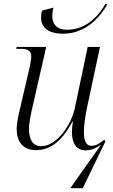

<svg xmlns="http://www.w3.org/2000/svg" viewBox="-20 -784 596 1014"><path d="M314 -606C439 -606 514 -703 546 -760L537 -764C504 -705 439 -627 333 -627C280 -627 256 -656 256 -700C256 -712 258 -729 263 -744L202 -728C198 -714 197 -701 197 -691C197 -638 236 -606 314 -606ZM514 -20 351 210H417L537 -38L531 -46C507 -27 488 -14 463 -14C437 -14 423 -36 423 -88C423 -117 431 -177 440 -218L508 -536H443L375 -212C357 -127 281 -12 198 -12C153 -12 133 -46 133 -107C133 -136 145 -190 155 -234L224 -536H68L66 -526H93C124 -526 145 -517 145 -486C145 -474 141 -450 137 -431L88 -220C79 -183 68 -135 68 -102C68 -43 96 9 170 9C254 9 314 -50 363 -143H365C361 -117 360 -96 360 -83C360 -29 383 10 431 10C468 10 493 -6 514 -20Z"/></svg>

Font: Noto Serif Display Light
Style: Italic
Weight: 300
Italic angle: -12°
Designer: Monotype Design Team
Foundry: Monotype Imaging Inc.
Version: Version 2.009